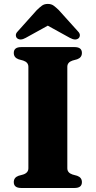

<svg xmlns="http://www.w3.org/2000/svg" viewBox="-20 -934 476 954"><path d="M314.5 -98Q314.5 -75.5 340 -67L363.5 -60.5Q387 -52 387 -29Q387 0 350.5 0H85.5Q48.5 0 48.5 -29Q48.5 -52 72 -60.5L95.5 -67Q121 -75.5 121 -98V-602Q121 -624.5 95.5 -633L72 -639.5Q48.5 -648 48.5 -671Q48.5 -700 85.5 -700H350.5Q387 -700 387 -671Q387 -648 363.5 -639.5L340 -633Q314.5 -624.5 314.5 -602ZM370 -743.5Q354.5 -731 327 -746L217.5 -806.5L108 -746Q81.5 -731 65.5 -743.5Q59.5 -748.5 58.8 -758.2Q58 -768 68.5 -778.5L163 -884Q177 -897.5 188.5 -906Q200 -914.5 217.5 -914.5Q235 -914.5 246.5 -906Q258 -897.5 272 -884L367 -778.5Q377.5 -768 376.8 -758.2Q376 -748.5 370 -743.5Z"/></svg>

Font: Fraunces 9pt S000
Style: Bold
Weight: 700
Version: Version 1.000; ttfautohint (v1.8.3)